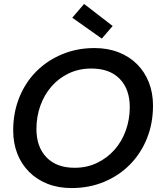

<svg xmlns="http://www.w3.org/2000/svg" viewBox="-20 -948 824 975"><path d="M757 -412Q757 -321 726 -244.5Q695 -168 639.5 -112Q584 -56 508.5 -24.5Q433 7 343 7Q276 7 221.5 -14.5Q167 -36 128 -75Q89 -114 68 -167.5Q47 -221 47 -286Q47 -376 78 -453Q109 -530 164.5 -585.5Q220 -641 295.5 -672.5Q371 -704 460 -704Q527 -704 582 -682.5Q637 -661 676 -622Q715 -583 736 -529.5Q757 -476 757 -412ZM165 -293Q165 -202 216 -149Q267 -96 359 -96Q422 -96 473.5 -121Q525 -146 562 -188Q599 -230 619 -286Q639 -342 639 -404Q639 -495 588 -547.5Q537 -600 444 -600Q381 -600 329.5 -575.5Q278 -551 241.5 -509Q205 -467 185 -411.5Q165 -356 165 -293ZM407 -928 552 -816 497 -752 347 -858Z"/></svg>

Font: SVN-Poppins Medium
Style: Italic
Weight: 500
Italic angle: -10°
Designer: Ninad Kale (Devanagari), Jonny Pinhorn (Latin)
Foundry: Indian Type Foundry
Version: Version 3.002 2017; ttfautohint (v1.8.3)